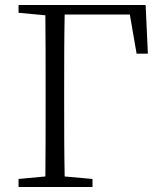

<svg xmlns="http://www.w3.org/2000/svg" viewBox="-20 -746 645 766"><path d="M498 -688 525 -532H570L561 -726H54V-695L161 -685C162 -588 162 -490 162 -391V-335C162 -237 162 -138 161 -42L54 -32V0H349V-32L238 -42C236 -140 236 -238 236 -335V-391C236 -492 236 -591 238 -688Z"/></svg>

Font: Noto Serif CJK JP Light
Style: Regular
Weight: 300
Designer: Ryoko NISHIZUKA 西塚涼子 (kana & ideographs); Frank Grießhammer (Latin, Greek & Cyrillic); Wenlong ZHANG 张文龙 (bopomofo); San
Foundry: Adobe Systems Incorporated
Version: Version 1.001;PS 1.001;hotconv 16.6.54;makeotf.lib2.5.65590